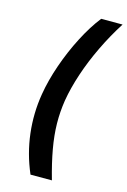

<svg xmlns="http://www.w3.org/2000/svg" viewBox="-135 -834 684 1033"><g transform="rotate(15 207.0 -317.0)"><path d="M91.8 -295.9Q105 -376.5 135.5 -464.1Q166 -551.8 207.5 -632.1Q249 -712.4 294.9 -771H414.1Q365.7 -695.3 326.2 -613.3Q286.6 -531.2 259.5 -450Q232.4 -368.7 220.2 -295.9Q210 -231.4 210.9 -165.8Q211.9 -100.1 225.1 -26.1Q238.3 47.9 263.7 137.2H144.5Q99.6 32.7 86.7 -77.1Q73.7 -187 91.8 -295.9Z"/></g></svg>

Font: Inter 16pt SemiBold
Style: Italic
Weight: 600
Italic angle: -9.3988°
Version: Version 4.001;git-66647c0bb